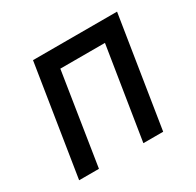

<svg xmlns="http://www.w3.org/2000/svg" viewBox="-125 -690 849 831"><g transform="rotate(-30 300.0 -275.0)"><path d="M46 0H145L217 -459H440L367 0H466L553 -550H133Z"/></g></svg>

Font: JetBrains Mono Medium
Style: Italic
Weight: 436
Italic angle: -9°
Monospace: yes
Designer: Philipp Nurullin, Konstantin Bulenkov
Foundry: JetBrains
Version: Version 2.305